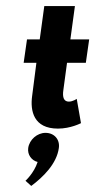

<svg xmlns="http://www.w3.org/2000/svg" viewBox="-20 -416 316 633"><path d="M111 -286H69L58 -209H100L86 -100C79 -50 91 8 171 8C213 8 247 -10 247 -10L233 -90C233 -90 220 -81 207 -81C191 -81 185 -94 189 -120L201 -209H263L274 -286H212L227 -396H126ZM130 22C103 22 77 44 73 72C70 94 84 113 104 118C92 155 64 180 64 180L83 197C122 168 167 124 174 72C178 44 159 22 130 22Z"/></svg>

Font: Hussar Tani
Style: Kurs
Weight: 700
Foundry: Cannot Into Space Fonts
Version: Version 0.92